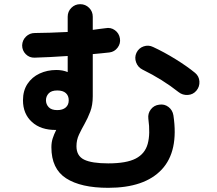

<svg xmlns="http://www.w3.org/2000/svg" viewBox="-20 -839 1040 919"><path d="M498 60Q367 60 296.5 14.5Q226 -31 226 -134Q226 -157 232 -176Q238 -195 249 -217Q176 -216 133 -255Q90 -294 90 -359Q90 -405 111.5 -437.5Q133 -470 169.5 -487Q206 -504 250 -504Q280 -504 304 -494V-571Q261 -568 220.5 -566Q180 -564 146 -563Q121 -562 103.5 -579.5Q86 -597 86 -622Q87 -647 104.5 -664Q122 -681 147 -681Q179 -681 220 -682.5Q261 -684 304 -686V-759Q304 -784 321.5 -801.5Q339 -819 364 -819Q389 -819 406.5 -801.5Q424 -784 424 -759V-696Q441 -698 456.5 -700.5Q472 -703 485 -704Q510 -709 530 -694.5Q550 -680 554 -655Q558 -631 543 -611Q528 -591 504 -588Q487 -586 466.5 -584Q446 -582 424 -580V-378Q424 -336 412 -304.5Q400 -273 385 -246.5Q370 -220 358 -194.5Q346 -169 346 -139Q346 -93 382.5 -75Q419 -57 498 -57Q585 -57 629.5 -80Q674 -103 687 -150.5Q700 -198 690 -271Q687 -296 702 -315.5Q717 -335 742 -338Q767 -342 786.5 -327Q806 -312 810 -287Q836 -115 754 -27.5Q672 60 498 60ZM835 -398Q758 -459 662 -506Q640 -517 631.5 -540.5Q623 -564 633 -586Q644 -609 667.5 -617Q691 -625 713 -614Q765 -590 820 -556Q875 -522 914 -490Q933 -474 934.5 -449Q936 -424 920 -405Q904 -386 879 -384.5Q854 -383 835 -398ZM254 -312Q280 -312 294.5 -324.5Q309 -337 309 -359Q309 -381 295 -393.5Q281 -406 254 -406Q226 -406 213 -392Q200 -378 200 -359Q200 -340 213 -326Q226 -312 254 -312Z"/></svg>

Font: Zen Maru Gothic
Style: Bold
Weight: 700
Designer: Yoshimichi Ohira
Foundry: Positype
Version: Version 1.001